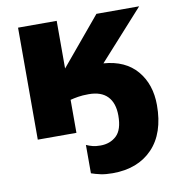

<svg xmlns="http://www.w3.org/2000/svg" viewBox="-85 -632 877 934"><g transform="rotate(-10 353.0 -164.5)"><path d="M666 -64.9Q666 73.7 593.8 148.9Q521.5 224.1 397 224.1Q362.8 224.1 337.9 218.8Q313 213.4 292 206.1V65.9Q307.1 72.8 323.2 76.9Q339.4 81.1 361.8 81.1Q409.7 81.1 440.9 51.8Q472.2 22.5 472.2 -47.9Q472.2 -109.4 440.9 -142.1Q409.7 -174.8 348.1 -174.8Q316.9 -174.8 295.2 -171.1Q273.4 -167.5 256.8 -163.1V0H65.9V-553.2H256.8V-317.9L453.1 -553.2H664.1L444.8 -310.1Q552.2 -302.2 609.1 -235.1Q666 -168 666 -64.9Z"/></g></svg>

Font: Open Sans ExtraBold
Style: Regular
Weight: 800
Designer: Monotype Design Team
Foundry: Monotype Imaging Inc.
Version: Version 3.003; ttfautohint (v1.8.4)